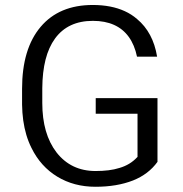

<svg xmlns="http://www.w3.org/2000/svg" viewBox="-20 -733 721 756"><path d="M600.1 -95.7Q564.9 -46.9 503.9 -22.5Q440.4 2.4 356 2.4Q271 2.4 205.6 -37.4Q140.1 -77.1 104 -150.4Q91.8 -174.8 83.7 -201.9Q75.7 -229 71.5 -258.8Q67.4 -288.6 66.9 -321.3V-383.3Q66.9 -541 140.1 -627.4Q212.9 -713.4 345.2 -713.4Q381.8 -713.4 413.3 -707.3Q444.8 -701.2 471.4 -689Q498 -676.8 519.5 -658.2Q551.3 -631.8 571 -594.7Q590.8 -557.6 598.6 -509.8H519.5Q509.8 -556.2 487.1 -587.6Q464.4 -619.1 429 -635Q393.6 -650.9 345.7 -650.9Q247.6 -650.9 196.8 -581.5Q171.9 -547.4 159.4 -498.5Q147 -449.7 146.5 -385.7V-327.6Q146.5 -205.6 202.6 -132.8Q259.8 -59.6 356.4 -59.6Q383.3 -59.6 407 -62.5Q430.7 -65.4 450.7 -71.8Q492.2 -84 519.5 -113.3L521.5 -115.2V-118.2V-277.8V-285.2H514.2H356.9V-346.7H600.1Z"/></svg>

Font: Vazir Light FD-UI
Style: Light-FD-UI
Weight: 300
Designer: Saber Rastikerdar
Foundry: Saber Rastikerdar
Version: Version 30.1.0